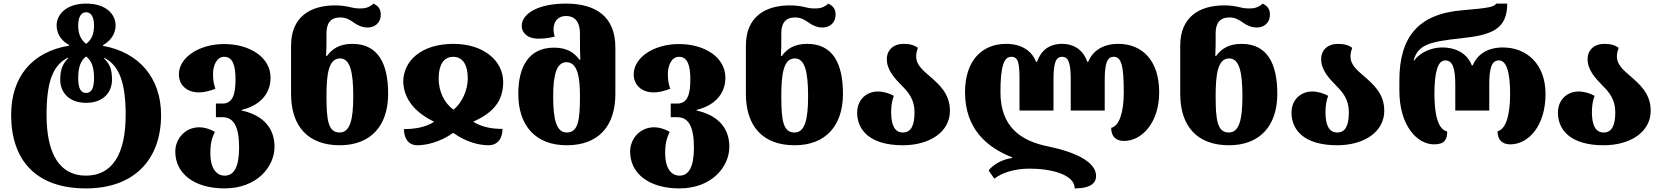

<svg xmlns="http://www.w3.org/2000/svg" viewBox="-20 -794 9244 1068"><path d="M458 254C725 254 876 95 876 -154C876 -361 753 -503 553 -539V-543C585 -561 623 -596 623 -654C623 -709 576 -774 459 -774C344 -774 295 -709 295 -654C295 -594 333 -561 364 -544V-540C154 -505 42 -362 42 -155C42 95 178 254 458 254ZM459 -550C427 -575 415 -608 415 -653C415 -695 429 -726 459 -726C489 -726 503 -695 503 -653C503 -608 492 -575 459 -550ZM459 -277C428 -277 415 -305 415 -360C415 -427 432 -459 459 -480C486 -459 503 -427 503 -360C503 -305 490 -277 459 -277ZM458 183C311 183 239 61 239 -154C239 -333 271 -431 359 -474V-470C328 -438 315 -407 315 -350C315 -283 361 -222 459 -222C557 -222 603 -283 603 -350C603 -408 591 -438 559 -469V-473C644 -430 679 -333 679 -154C679 61 606 183 458 183Z M1229 254C1409 254 1507 134 1507 22C1507 -101 1419 -159 1325 -179V-183C1419 -205 1485 -267 1485 -362C1485 -475 1370 -549 1227 -549C1088 -549 975 -475 975 -380C975 -324 1016 -280 1087 -280C1115 -280 1146 -288 1178 -300C1169 -329 1165 -345 1165 -384C1165 -425 1183 -478 1227 -478C1276 -478 1290 -427 1290 -352C1290 -273 1276 -218 1218 -218H1181V-142H1218C1281 -142 1310 -88 1310 27C1310 136 1281 183 1230 183C1180 183 1150 136 1150 60C1150 2 1158 -22 1175 -61C1144 -78 1115 -86 1089 -86C1008 -86 955 -20 955 49C955 171 1060 254 1229 254Z M1870 14C2042 14 2139 -94 2139 -272C2139 -439 2084 -550 1940 -550C1867 -550 1827 -521 1799 -483H1794C1796 -513 1796 -558 1796 -576V-608C1796 -663 1817 -697 1873 -697C1905 -697 1926 -684 1950 -667C1970 -653 1994 -641 2026 -641C2057 -641 2098 -660 2098 -714C2098 -748 2079 -763 2058 -774C2030 -749 2006 -747 1981 -747C1965 -747 1948 -749 1929 -754C1904 -760 1877 -764 1844 -764C1708 -764 1599 -702 1599 -540V-272C1599 -91 1694 14 1870 14ZM1869 -57C1806 -57 1796 -125 1796 -258C1796 -375 1806 -469 1871 -469C1926 -469 1945 -399 1945 -258C1945 -125 1926 -57 1869 -57Z M2302 14C2347 14 2425 -1 2501 -55C2576 -1 2651 14 2696 14C2756 14 2775 -33 2775 -77C2724 -77 2665 -84 2612 -117C2722 -166 2779 -230 2779 -338C2779 -456 2670 -550 2503 -550C2324 -550 2223 -456 2223 -338C2227 -239 2293 -166 2395 -117C2347 -84 2281 -76 2227 -76C2227 -32 2246 14 2302 14ZM2503 -184C2450 -221 2420 -287 2420 -358C2420 -430 2446 -478 2501 -478C2556 -478 2582 -430 2582 -358C2582 -292 2549 -221 2503 -184Z M3132 14C3308 14 3403 -91 3403 -272V-530C3403 -702 3294 -774 3128 -774C2975 -774 2882 -719 2882 -649C2882 -618 2907 -579 2975 -579C3002 -579 3038 -582 3066 -591C3061 -604 3059 -618 3059 -631C3059 -671 3081 -705 3128 -705C3185 -705 3206 -663 3206 -608V-576C3206 -547 3206 -492 3208 -462H3203C3175 -500 3135 -529 3062 -529C2918 -529 2863 -418 2863 -272C2863 -94 2960 14 3132 14ZM3133 -57C3076 -57 3057 -125 3057 -258C3057 -378 3076 -448 3131 -448C3196 -448 3206 -354 3206 -258C3206 -125 3196 -57 3133 -57Z M3759 254C3939 254 4037 134 4037 22C4037 -101 3949 -159 3855 -179V-183C3949 -205 4015 -267 4015 -362C4015 -475 3900 -549 3757 -549C3618 -549 3505 -475 3505 -380C3505 -324 3546 -280 3617 -280C3645 -280 3676 -288 3708 -300C3699 -329 3695 -345 3695 -384C3695 -425 3713 -478 3757 -478C3806 -478 3820 -427 3820 -352C3820 -273 3806 -218 3748 -218H3711V-142H3748C3811 -142 3840 -88 3840 27C3840 136 3811 183 3760 183C3710 183 3680 136 3680 60C3680 2 3688 -22 3705 -61C3674 -78 3645 -86 3619 -86C3538 -86 3485 -20 3485 49C3485 171 3590 254 3759 254Z M4400 14C4572 14 4669 -94 4669 -272C4669 -439 4614 -550 4470 -550C4397 -550 4357 -521 4329 -483H4324C4326 -513 4326 -558 4326 -576V-608C4326 -663 4347 -697 4403 -697C4435 -697 4456 -684 4480 -667C4500 -653 4524 -641 4556 -641C4587 -641 4628 -660 4628 -714C4628 -748 4609 -763 4588 -774C4560 -749 4536 -747 4511 -747C4495 -747 4478 -749 4459 -754C4434 -760 4407 -764 4374 -764C4238 -764 4129 -702 4129 -540V-272C4129 -91 4224 14 4400 14ZM4399 -57C4336 -57 4326 -125 4326 -258C4326 -375 4336 -469 4401 -469C4456 -469 4475 -399 4475 -258C4475 -125 4456 -57 4399 -57Z M5002 14C5150 14 5264 -59 5264 -178C5264 -275 5201 -327 5148 -373C5109 -406 5076 -437 5076 -479C5076 -494 5079 -510 5086 -528C5067 -542 5043 -550 5006 -550C4949 -550 4913 -515 4913 -465C4913 -404 4957 -358 4997 -317C5033 -281 5067 -241 5067 -170C5067 -98 5049 -57 5002 -57C4957 -57 4937 -98 4937 -170C4937 -206 4942 -235 4952 -261C4927 -275 4894 -285 4863 -285C4802 -285 4748 -242 4748 -167C4748 -73 4816 14 5002 14Z M6201 -550C6117 -550 6059 -513 6033 -450H6028C6007 -513 5957 -550 5888 -550C5815 -550 5771 -513 5748 -450H5743C5719 -513 5660 -550 5577 -550C5443 -550 5348 -458 5348 -281C5348 -78 5469 26 5610 81V85C5552 92 5503 124 5479 154L5511 200C5550 169 5620 144 5707 144C5825 144 5958 176 5958 254C6018 254 6077 240 6077 185C6077 104 5955 50 5808 20C5661 -10 5545 -86 5545 -281C5545 -428 5565 -478 5605 -478C5645 -478 5651 -443 5651 -348V-179H5840V-348C5840 -443 5852 -478 5888 -478C5924 -478 5936 -443 5936 -348V-179H6125V-348C6125 -443 6139 -478 6175 -478C6218 -478 6231 -428 6231 -281C6231 -169 6206 -93 6161 -83C6161 -39 6183 -10 6232 -10C6333 -10 6428 -113 6428 -281C6428 -458 6333 -550 6201 -550Z M6816 14C6988 14 7085 -94 7085 -272C7085 -439 7030 -550 6886 -550C6813 -550 6773 -521 6745 -483H6740C6742 -513 6742 -558 6742 -576V-608C6742 -663 6763 -697 6819 -697C6851 -697 6872 -684 6896 -667C6916 -653 6940 -641 6972 -641C7003 -641 7044 -660 7044 -714C7044 -748 7025 -763 7004 -774C6976 -749 6952 -747 6927 -747C6911 -747 6894 -749 6875 -754C6850 -760 6823 -764 6790 -764C6654 -764 6545 -702 6545 -540V-272C6545 -91 6640 14 6816 14ZM6815 -57C6752 -57 6742 -125 6742 -258C6742 -375 6752 -469 6817 -469C6872 -469 6891 -399 6891 -258C6891 -125 6872 -57 6815 -57Z M7418 14C7566 14 7680 -59 7680 -178C7680 -275 7617 -327 7564 -373C7525 -406 7492 -437 7492 -479C7492 -494 7495 -510 7502 -528C7483 -542 7459 -550 7422 -550C7365 -550 7329 -515 7329 -465C7329 -404 7373 -358 7413 -317C7449 -281 7483 -241 7483 -170C7483 -98 7465 -57 7418 -57C7373 -57 7353 -98 7353 -170C7353 -206 7358 -235 7368 -261C7343 -275 7310 -285 7279 -285C7218 -285 7164 -242 7164 -167C7164 -73 7232 14 7418 14Z M7957 9C8017 9 8030 -19 8030 -63C7982 -73 7959 -147 7959 -271C7959 -398 7979 -458 8019 -458C8059 -458 8075 -418 8075 -323V-179H8264V-323C8264 -418 8278 -458 8318 -458C8358 -458 8380 -398 8380 -271C8380 -150 8355 -74 8310 -64C8310 -20 8332 9 8381 9C8482 9 8577 -94 8577 -271C8577 -438 8472 -530 8340 -530C8256 -530 8198 -493 8172 -430H8167C8143 -493 8084 -530 8001 -530C7947 -530 7882 -506 7847 -458H7843C7868 -543 7925 -562 8107 -581C8279 -599 8364 -632 8364 -774H8302C8294 -756 8259 -749 8115 -737C7868 -717 7764 -587 7764 -346V-291C7764 -93 7864 9 7957 9Z M8900 14C9048 14 9162 -59 9162 -178C9162 -275 9099 -327 9046 -373C9007 -406 8974 -437 8974 -479C8974 -494 8977 -510 8984 -528C8965 -542 8941 -550 8904 -550C8847 -550 8811 -515 8811 -465C8811 -404 8855 -358 8895 -317C8931 -281 8965 -241 8965 -170C8965 -98 8947 -57 8900 -57C8855 -57 8835 -98 8835 -170C8835 -206 8840 -235 8850 -261C8825 -275 8792 -285 8761 -285C8700 -285 8646 -242 8646 -167C8646 -73 8714 14 8900 14Z"/></svg>

Font: Noto Serif Georgian Black
Style: Regular
Weight: 900
Designer: Monotype Design Team, Akaki Razmadze
Foundry: Google LLC
Version: Version 2.003